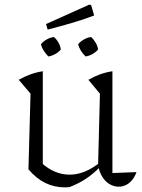

<svg xmlns="http://www.w3.org/2000/svg" viewBox="-20 -802 615 830"><path d="M466 -54 570 -58Q563 -38 551 -23.5Q539 -9 524 -2Q509 5 493 5Q473 5 454.5 -5.5Q436 -16 423 -36.5Q410 -57 404 -86L412 -397L362 -457Q412 -486 466 -494ZM280 7Q275 7 270 7.5Q265 8 261 8Q215 8 176 -11Q137 -30 103 -70L158 -99Q215 -47 281 -47Q346 -47 411 -99L412 -80Q382 -49 349.5 -28Q317 -7 280 7ZM103 -70 112 -397 61 -457Q112 -486 165 -494V-84ZM186 -674 179 -698 366 -782 374 -780 387 -735Q337 -716 286.5 -701.5Q236 -687 186 -674ZM189 -558Q178 -569 169 -583Q160 -597 157 -611Q167 -623 182 -631.5Q197 -640 213 -642Q225 -632 233 -617.5Q241 -603 243 -588Q234 -577 219 -568.5Q204 -560 189 -558ZM350 -558Q338 -569 329.5 -583Q321 -597 318 -611Q328 -623 343 -631.5Q358 -640 374 -642Q385 -632 393.5 -617.5Q402 -603 404 -588Q395 -577 380 -568.5Q365 -560 350 -558Z"/></svg>

Font: Piazzolla Thin ExtraLight
Style: Regular
Weight: 250
Version: Version 2.005